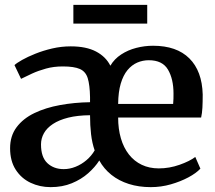

<svg xmlns="http://www.w3.org/2000/svg" viewBox="-20 -758 884 789"><path d="M188 11Q143.5 11 105.5 -7Q67.5 -25 44.5 -60.8Q21.5 -96.5 21.5 -149Q21.5 -199.5 48.2 -235.2Q75 -271 121.2 -293.2Q167.5 -315.5 226.5 -326.2Q285.5 -337 350 -338V-359Q349 -409.5 340.5 -436.8Q332 -464 308.2 -474.5Q284.5 -485 238.5 -485Q200.5 -485 169 -476.2Q137.5 -467.5 112 -455.8Q86.5 -444 66.5 -434L39.5 -490.5Q48.5 -499 71 -511.8Q93.5 -524.5 125.2 -537.2Q157 -550 194.5 -558.8Q232 -567.5 270.5 -567.5Q334.5 -567.5 374.8 -546.2Q415 -525 433.5 -488Q450 -516 478 -534.2Q506 -552.5 540 -561.2Q574 -570 609 -570Q706 -570 758.2 -518Q810.5 -466 813 -369.5Q813 -338.5 811.8 -315.5Q810.5 -292.5 806.5 -275H465.5Q465.5 -228 476.8 -189.5Q488 -151 509.8 -123.2Q531.5 -95.5 562.5 -80.8Q593.5 -66 632.5 -66Q676 -66 717.8 -80.8Q759.5 -95.5 782.5 -113L803.5 -65Q786.5 -46.5 754.2 -29.2Q722 -12 682 -0.5Q642 11 599.5 11Q550.5 11 509.5 -2Q468.5 -15 437.8 -39.5Q407 -64 388 -98.5Q370.5 -71 342.2 -46Q314 -21 275.2 -5Q236.5 11 188 11ZM465.5 -331H691.5Q692.5 -340 692.8 -352.2Q693 -364.5 693 -373.5Q693 -433.5 670.2 -472Q647.5 -510.5 591.5 -510.5Q566.5 -510.5 544 -500.8Q521.5 -491 504 -470Q486.5 -449 476.2 -414.5Q466 -380 465.5 -331ZM242 -63Q266.5 -63 290.8 -72.8Q315 -82.5 335.5 -100Q356 -117.5 369 -140Q358.5 -170 354.2 -206.5Q350 -243 350 -284.5Q298 -284 260.2 -274.5Q222.5 -265 197.5 -248.5Q172.5 -232 160.5 -210.5Q148.5 -189 148.5 -164.5Q148.5 -112 174.8 -87.5Q201 -63 242 -63ZM585 -738V-661H281.5V-738Z"/></svg>

Font: Merriweather SemiBold
Style: Regular
Weight: 600
Version: Version 2.100